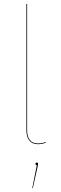

<svg xmlns="http://www.w3.org/2000/svg" viewBox="-20 -751 321 1012"><path d="M119 -65V-730L123 -731V-65Q123 -32 137 -13.5Q151 5 180 5Q202 5 221 -3V1Q202 9 180 9Q150 9 134.5 -10.5Q119 -30 119 -65ZM181 113Q181 117 179 124L153 241H150L174 120Q167 119 167 113Q167 106 174 106Q181 106 181 113Z"/></svg>

Font: FiraGO Four
Style: Regular
Weight: 100
Designer: bBox Type
Foundry: bBox Type GmbH
Version: Version 1.001